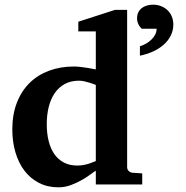

<svg xmlns="http://www.w3.org/2000/svg" viewBox="-20 -782 787 814"><path d="M714.8 -678.2Q714.8 -652.3 703.6 -630.4Q692.4 -608.4 672.9 -591.6Q653.3 -574.7 627.7 -563.2Q602.1 -551.8 573.2 -545.9V-585.9Q587.9 -590.3 600.6 -597.9Q613.3 -605.5 623 -615.2Q632.8 -625 638.4 -636.5Q644 -647.9 644 -660.2H581.1Q571.3 -668.9 566.2 -680.4Q561 -691.9 561 -704.1Q561 -719.2 566.7 -730.2Q572.3 -741.2 581.8 -748.3Q591.3 -755.4 603.5 -758.8Q615.7 -762.2 628.9 -762.2Q647.9 -762.2 663.8 -755.6Q679.7 -749 691.2 -737.8Q702.6 -726.6 708.7 -711.2Q714.8 -695.8 714.8 -678.2ZM386.2 -421.9Q374.5 -426.8 361.8 -430.7Q351.1 -434.1 338.6 -437Q326.2 -439.9 314.9 -439.9Q280.3 -439.9 254.4 -425.8Q228.5 -411.6 211.7 -386.7Q194.8 -361.8 186.5 -328.1Q178.2 -294.4 178.2 -255.9Q178.2 -216.3 186.3 -184.1Q194.3 -151.9 210.4 -128.7Q226.6 -105.5 251 -92.8Q275.4 -80.1 308.1 -80.1Q321.8 -80.1 335.7 -82.8Q349.6 -85.4 360.8 -89.4Q374 -93.8 386.2 -99.1ZM386.2 0V-58.1Q380.4 -55.2 365.2 -43.7Q350.1 -32.2 328.6 -19.8Q307.1 -7.3 281.2 2.4Q255.4 12.2 228 12.2Q182.1 12.2 145.8 -6.3Q109.4 -24.9 84.2 -57.6Q59.1 -90.3 45.7 -135.3Q32.2 -180.2 32.2 -232.9Q32.2 -297.4 51.8 -347.2Q71.3 -397 106 -430.9Q140.6 -464.8 188.5 -482.4Q236.3 -500 293 -500Q307.1 -500 323.5 -498Q339.8 -496.1 354 -493.7Q370.1 -491.2 386.2 -487.8V-648.9H312V-689.9L467.8 -740.2H519V-73.2Q519 -64 525.4 -57.4Q531.7 -50.8 541 -49.8L583 -46.9V0Z"/></svg>

Font: Charis SIL
Style: Bold
Weight: 700
Foundry: SIL International
Version: Version 4.112